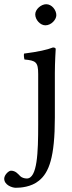

<svg xmlns="http://www.w3.org/2000/svg" viewBox="-75 -691 342 910"><path d="M92 -623C92 -597 116 -571 140 -571C168 -571 192 -598 192 -619C192 -643 171 -671 144 -671C120 -671 92 -647 92 -623ZM106 -340V-100C106 32 102 155 52 155C41 155 28 151 21 144C11 134 -1 118 -23 118C-34 118 -55 138 -55 156C-55 185 -19 199 0 199C21 199 73 196 110 165C157 127 185 55 185 -134V-345C185 -395 189 -459 189 -459C189 -463 184 -466 176 -466C148 -455 108 -446 39 -437C37 -431 39 -415 41 -409C95 -404 106 -397 106 -340Z"/></svg>

Font: Ponomar Unicode
Style: Regular
Weight: 400
Version: 1.3